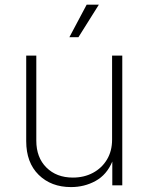

<svg xmlns="http://www.w3.org/2000/svg" viewBox="-20 -780 624 808"><path d="M278.8 7.3Q195.3 7.3 142.8 -44.2Q90.3 -95.7 90.3 -186V-545.9H132.8V-188Q132.8 -117.2 175.3 -75Q217.8 -32.7 286.6 -32.7Q334 -32.7 371.3 -52.7Q408.7 -72.8 430.2 -108.6Q451.7 -144.5 451.7 -192.4V-545.9H494.6V0H452.6V-100.1Q429.2 -44.4 382.3 -18.6Q335.4 7.3 278.8 7.3ZM272 -623.5 344.7 -760.3H396L310.1 -623.5Z"/></svg>

Font: Inter Extra Light
Style: Regular
Weight: 200
Designer: Rasmus Andersson
Foundry: rsms
Version: Version 4.000;git-3c8e0fc